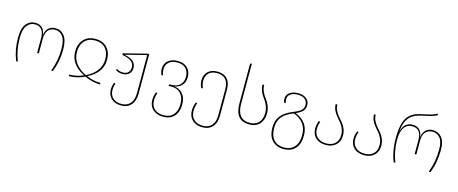

<svg xmlns="http://www.w3.org/2000/svg" viewBox="-49 -1477 5758 2415"><g transform="rotate(15 2830.0 -269.5)"><path d="M132 0Q78 -133 78 -292Q78 -417 124.5 -473Q171 -529 241 -529Q299 -529 333 -495.5Q367 -462 371 -401Q377 -461 412.5 -495Q448 -529 504 -529Q575 -529 620.5 -472.5Q666 -416 666 -292Q666 -138 610 0H588Q643 -143 643 -291Q643 -408 604.5 -458.5Q566 -509 504 -509Q449 -509 415.5 -472Q382 -435 382 -357V-170L360 -167V-359Q360 -509 241 -509Q180 -509 140 -458Q100 -407 100 -292Q100 -136 154 0Z M817 -312Q817 -407 872.5 -468Q928 -529 1025 -529Q1123 -529 1177.5 -469Q1232 -409 1232 -314Q1232 -142 1045 -49Q1135 -10 1226 -10L1228 10Q1125 10 1024 -38Q927 10 820 10V-10Q913 -10 1003 -49Q817 -142 817 -312ZM1024 -57Q1209 -149 1209 -314Q1209 -403 1161 -456Q1113 -509 1025 -509Q939 -509 889.5 -455Q840 -401 840 -312Q840 -223 891.5 -159.5Q943 -96 1024 -57Z M1704 -519H1726V-7Q1726 90 1679 143.5Q1632 197 1549 197Q1469 197 1421.5 152.5Q1374 108 1374 35Q1374 -12 1393 -56L1412 -51Q1396 -12 1396 35Q1396 101 1437 139Q1478 177 1549 177Q1623 177 1663.5 129Q1704 81 1704 -9V-501L1428 -431Q1579 -405 1580 -301Q1581 -248 1548.5 -219.5Q1516 -191 1465 -191Q1411 -191 1373 -218L1382 -234Q1419 -210 1465 -210Q1506 -210 1532 -233Q1558 -256 1558 -301Q1557 -355 1515.5 -382.5Q1474 -410 1403 -422L1399 -442Z M2135 -208Q2201 -202 2246 -153Q2291 -104 2291 -15Q2291 84 2240 140.5Q2189 197 2097 197Q2013 197 1962.5 151Q1912 105 1912 27Q1912 -27 1934 -78L1952 -72Q1934 -23 1934 27Q1934 98 1978 137.5Q2022 177 2097 177Q2179 177 2223.5 126.5Q2268 76 2268 -15Q2268 -100 2223 -148.5Q2178 -197 2102 -197H2065L2067 -218H2097Q2162 -218 2204 -254.5Q2246 -291 2246 -363Q2246 -429 2208 -469Q2170 -509 2096 -509Q2026 -509 1987 -475Q1948 -441 1948 -383Q1948 -340 1963 -307L1944 -301Q1925 -339 1925 -384Q1925 -449 1971.5 -489Q2018 -529 2096 -529Q2178 -529 2223.5 -483.5Q2269 -438 2269 -364Q2269 -293 2229.5 -254.5Q2190 -216 2135 -208Z M2612 -529Q2697 -529 2741.5 -480.5Q2786 -432 2786 -340V-1Q2786 93 2739 145Q2692 197 2608 197Q2525 197 2476 150.5Q2427 104 2427 26Q2427 -27 2450 -84L2469 -79Q2449 -26 2449 26Q2449 96 2492 136.5Q2535 177 2608 177Q2683 177 2723.5 130.5Q2764 84 2764 -3V-339Q2764 -509 2612 -509Q2542 -509 2505 -472Q2468 -435 2468 -373Q2468 -326 2489 -280L2469 -274Q2445 -324 2445 -373Q2445 -443 2489.5 -486Q2534 -529 2612 -529Z M2982 -214V-733L3004 -736V-215Q3004 -11 3168 -11Q3243 -11 3285 -55.5Q3327 -100 3327 -181Q3327 -224 3314 -261Q3301 -298 3282.5 -325.5Q3264 -353 3245.5 -380Q3227 -407 3214 -442.5Q3201 -478 3201 -519H3223Q3223 -472 3243 -429.5Q3263 -387 3286.5 -358.5Q3310 -330 3330 -283Q3350 -236 3350 -181Q3350 -93 3301.5 -41.5Q3253 10 3168 10Q2982 10 2982 -214Z M3698 -279Q3871 -209 3871 -32Q3871 78 3816 137.5Q3761 197 3665 197Q3570 197 3515.5 138.5Q3461 80 3461 -30Q3461 -120 3506.5 -179.5Q3552 -239 3654 -282Q3733 -313 3761.5 -340Q3790 -367 3790 -412Q3790 -456 3757.5 -483Q3725 -510 3666 -510Q3604 -510 3569.5 -485Q3535 -460 3535 -416Q3535 -392 3545 -372L3524 -366Q3513 -390 3513 -416Q3513 -469 3554.5 -499Q3596 -529 3666 -529Q3734 -529 3773 -496Q3812 -463 3812 -412Q3812 -366 3786.5 -337Q3761 -308 3698 -279ZM3665 177Q3751 177 3799.5 123Q3848 69 3848 -32Q3848 -205 3676 -270Q3675 -270 3674 -269Q3673 -268 3672 -268Q3569 -227 3526.5 -172Q3484 -117 3484 -30Q3484 72 3532.5 124.5Q3581 177 3665 177Z M4176 -519Q4176 -478 4193.5 -442Q4211 -406 4235.5 -377.5Q4260 -349 4285 -319.5Q4310 -290 4327.5 -249Q4345 -208 4345 -161Q4345 -83 4296 -36.5Q4247 10 4165 10Q4083 10 4033.5 -35Q3984 -80 3984 -156Q3984 -208 4005 -258L4024 -253Q4006 -204 4006 -156Q4006 -88 4049.5 -49Q4093 -10 4165 -10Q4239 -10 4280.5 -50.5Q4322 -91 4322 -161Q4322 -207 4304.5 -246.5Q4287 -286 4262.5 -315Q4238 -344 4213.5 -372.5Q4189 -401 4171.5 -438.5Q4154 -476 4154 -519Z M4675 -519Q4675 -478 4692.5 -442Q4710 -406 4734.5 -377.5Q4759 -349 4784 -319.5Q4809 -290 4826.5 -249Q4844 -208 4844 -161Q4844 -83 4795 -36.5Q4746 10 4664 10Q4582 10 4532.5 -35Q4483 -80 4483 -156Q4483 -208 4504 -258L4523 -253Q4505 -204 4505 -156Q4505 -88 4548.5 -49Q4592 -10 4664 -10Q4738 -10 4779.5 -50.5Q4821 -91 4821 -161Q4821 -207 4803.5 -246.5Q4786 -286 4761.5 -315Q4737 -344 4712.5 -372.5Q4688 -401 4670.5 -438.5Q4653 -476 4653 -519Z M5048 0Q4994 -133 4994 -298Q4994 -370 5001 -422.5Q5008 -475 5025.5 -523Q5043 -571 5077.5 -604.5Q5112 -638 5164 -658Q5198 -671 5289 -689Q5380 -707 5422 -735L5433 -718Q5389 -690 5298 -672Q5207 -654 5169 -639Q5099 -612 5062 -554Q5025 -496 5015 -386Q5044 -519 5160 -519Q5217 -519 5250 -484.5Q5283 -450 5287 -387Q5293 -450 5328.5 -484.5Q5364 -519 5422 -519Q5491 -519 5536.5 -467Q5582 -415 5582 -305Q5582 -138 5526 0H5504Q5559 -143 5559 -305Q5559 -408 5520 -453.5Q5481 -499 5421 -499Q5366 -499 5332 -462Q5298 -425 5298 -347V-170L5276 -167V-349Q5276 -499 5159 -499Q5089 -499 5052.5 -444.5Q5016 -390 5016 -285Q5016 -136 5070 0Z"/></g></svg>

Font: FiraGO Thin
Style: Regular
Weight: 100
Designer: bBox Type
Foundry: bBox Type GmbH
Version: Version 1.001;PS 001.001;hotconv 1.0.88;makeotf.lib2.5.64775